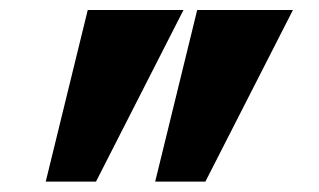

<svg xmlns="http://www.w3.org/2000/svg" viewBox="-20 -713 626 377"><path d="M69.8 -356.4H168.5L340.3 -693.4H152.3ZM284.7 -356.4H383.3L555.2 -693.4H367.2Z"/></svg>

Font: CaskaydiaCove Nerd Font
Style: Bold
Weight: 700
Designer: Aaron Bell
Foundry: Saja Typeworks
Version: Version 2111.1;Nerd Fonts 2.3.0